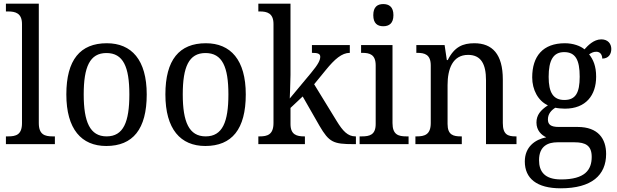

<svg xmlns="http://www.w3.org/2000/svg" viewBox="-20 -780 3338 1039"><path d="M12 0H277V-42H265C223 -42 190 -51 190 -114V-760H12V-718H24C63 -718 99 -709 99 -650V-114C99 -51 67 -42 24 -42H12Z M555 10C699 10 774 -81 774 -269C774 -456 692 -546 558 -546C414 -546 339 -456 339 -269C339 -81 421 10 555 10ZM557 -42C467 -42 433 -120 433 -269C433 -418 466 -493 556 -493C647 -493 680 -418 680 -269C680 -120 648 -42 557 -42Z M1091 10C1235 10 1310 -81 1310 -269C1310 -456 1228 -546 1094 -546C950 -546 875 -456 875 -269C875 -81 957 10 1091 10ZM1093 -42C1003 -42 969 -120 969 -269C969 -418 1002 -493 1092 -493C1183 -493 1216 -418 1216 -269C1216 -120 1184 -42 1093 -42Z M1378 0H1630V-42H1626C1587 -42 1552 -50 1552 -109V-196L1618 -258L1709 -99C1761 -10 1784 0 1893 0H1906V-42H1903C1862 -42 1835 -71 1802 -125L1680 -324L1743 -401C1791 -460 1830 -494 1873 -494V-536H1668V-494C1698 -494 1713 -490 1713 -473C1713 -455 1703 -433 1663 -385L1548 -247C1548 -249 1552 -339 1552 -374V-760H1378V-718H1386C1425 -718 1460 -709 1460 -650V-114C1460 -51 1426 -42 1386 -42H1378Z M2054 -638C2085 -638 2109 -653 2109 -698C2109 -743 2085 -758 2054 -758C2023 -758 2000 -743 2000 -698C2000 -653 2023 -638 2054 -638ZM1926 0H2191V-42H2179C2136 -42 2104 -51 2104 -114V-536H1934V-494H1940C1981 -494 2013 -485 2013 -426V-109C2013 -50 1980 -42 1938 -42H1926Z M2228 0H2479V-42H2474C2434 -42 2402 -49 2402 -109V-320C2402 -406 2429 -483 2513 -483C2584 -483 2610 -432 2610 -346V0H2775V-42H2770C2729 -42 2701 -51 2701 -114V-350C2701 -487 2644 -546 2547 -546C2485 -546 2439 -527 2403 -455H2398L2386 -536H2233V-494H2238C2278 -494 2311 -485 2311 -426V-114C2311 -51 2277 -42 2236 -42H2228Z M3014 239C3182 239 3260 168 3260 53C3260 -29 3217 -93 3106 -93H3004C2959 -93 2945 -107 2945 -134C2945 -164 2964 -184 2985 -197C2998 -194 3022 -192 3037 -192C3151 -192 3206 -265 3206 -365C3206 -423 3190 -458 3168 -486C3180 -494 3191 -500 3207 -500C3230 -500 3239 -481 3239 -463C3273 -463 3288 -487 3288 -515C3288 -543 3270 -567 3234 -567C3192 -567 3160 -532 3143 -513C3122 -531 3082 -546 3037 -546C2918 -546 2860 -476 2860 -361C2860 -294 2892 -234 2945 -210C2905 -184 2883 -157 2883 -117C2883 -74 2910 -49 2936 -37C2875 -25 2820 15 2820 94C2820 185 2884 239 3014 239ZM3034 -239C2974 -239 2949 -279 2949 -364C2949 -454 2974 -498 3033 -498C3094 -498 3117 -456 3117 -365C3117 -278 3095 -239 3034 -239ZM3016 191C2926 191 2897 147 2897 87C2897 9 2947 -10 2997 -10H3089C3149 -10 3182 8 3182 69C3182 139 3146 191 3016 191Z"/></svg>

Font: Noto Serif Thai SemiCondensed
Style: Regular
Weight: 400
Width: 4
Designer: Monotype Design Team
Foundry: Monotype Imaging Inc.
Version: Version 2.002